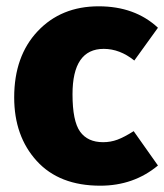

<svg xmlns="http://www.w3.org/2000/svg" viewBox="-20 -571 521 609"><path d="M298 18Q168 18 96.5 -60.5Q25 -139 25 -262Q25 -393 99.5 -472Q174 -551 293 -551Q408 -551 481 -483L406 -379Q360 -416 309 -416Q210 -416 210 -272Q210 -187 234 -153.5Q258 -120 307 -120Q331 -120 352.5 -128Q374 -136 404 -155L481 -46Q404 18 298 18Z"/></svg>

Font: Trujillo ExtraBold
Style: Regular
Weight: 800
Designer: Fira Sans original fonts by bBox Type GmbH, Carrois Corporate GbR, & Edenspiekermann AG / Changes by Cristiano Sobral
Foundry: Fira Sans original fonts by bBox Type GmbH, Carrois Corporate GbR, & Edenspiekermann AG / Changes by Cristiano Sobral
Version: Version 4.301;July 28, 2020;FontCreator 13.0.0.2655 64-bit